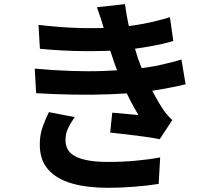

<svg xmlns="http://www.w3.org/2000/svg" viewBox="-20 -837 1040 920"><path d="M164.4 -717.7Q274.3 -705 366.6 -702.7Q459 -700.4 538.5 -706.1Q606.7 -711.5 669.7 -723.6Q732.7 -735.7 794.3 -754.8L810.4 -640.4Q756.3 -625 692.9 -613.8Q629.6 -602.6 564.4 -597.2Q487.1 -591.5 386.3 -592Q285.5 -592.5 171.3 -603.1ZM146.5 -508.2Q236.8 -499.9 319.7 -497.1Q402.6 -494.2 475.8 -496.9Q548.9 -499.6 608.8 -505.3Q689.6 -512.5 747.6 -525.6Q805.7 -538.7 849.5 -551.5L869.3 -433.1Q824.5 -422.1 770 -412.2Q715.6 -402.2 654.5 -395Q591.4 -388.6 508.8 -385.4Q426.1 -382.1 334.9 -383.6Q243.7 -385.1 153.2 -390.4ZM480.1 -689.8Q473 -717.8 464 -745.4Q455 -773 444.5 -802.4L578.8 -817.2Q585.1 -769.5 594.8 -724.3Q604.4 -679.1 616.6 -637.2Q628.8 -595.3 641.3 -556.3Q653.4 -521.9 672.7 -478.3Q692 -434.7 715 -391.6Q738 -348.4 760.7 -313.5Q770.6 -299 781.4 -286.6Q792.1 -274.2 805.6 -261.5L745.1 -169.9Q717.1 -175.8 675.3 -181.7Q633.5 -187.6 589.2 -192.7Q544.8 -197.9 507.9 -201.7L517.9 -297.1Q549 -294.4 585.3 -291.2Q621.7 -287.9 643.6 -285.5Q603.7 -352.1 575.3 -416.1Q546.9 -480.1 528.2 -534.6Q516.2 -569.9 507.9 -595.6Q499.6 -621.3 493.4 -643.5Q487.1 -665.6 480.1 -689.8ZM338.3 -275.8Q320.3 -251.2 307.1 -224.6Q293.8 -198 293.8 -165.3Q293.8 -109.8 345.5 -85.4Q397.1 -61.1 496.5 -61.1Q567 -61.1 630.5 -66.9Q694 -72.6 747.4 -82.9L740.4 44.3Q688.4 52.5 623.4 57.7Q558.4 62.9 496.9 62.9Q397 62.9 324.4 41.9Q251.8 21 212 -23.4Q172.2 -67.7 170.7 -138.8Q169.9 -187.5 183.3 -225.7Q196.7 -264 214.3 -299.7Z"/></svg>

Font: Noto Sans KR Thin
Style: Regular
Weight: 100
Designer: Ryoko NISHIZUKA 西塚涼子 (kana, bopomofo & ideographs); Paul D. Hunt (Latin, Greek & Cyrillic); Sandoll Communications 산돌커뮤니
Foundry: Adobe
Version: Version 2.004-H2;hotconv 1.0.118;makeotfexe 2.5.65603